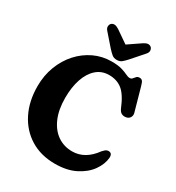

<svg xmlns="http://www.w3.org/2000/svg" viewBox="-215 -1043 1081 1182"><g transform="rotate(30 325.0 -452.0)"><path d="M631.5 -190.5Q627.5 -142.5 594.8 -96.2Q562 -50 502.2 -19.8Q442.5 10.5 358 10.5Q257 10.5 182.8 -35.5Q108.5 -81.5 67.8 -162.8Q27 -244 27 -350.5Q27 -426.5 52 -492Q77 -557.5 121 -606.2Q165 -655 223 -682.5Q281 -710 347.5 -710Q393 -710 420.5 -701.8Q448 -693.5 464.2 -685.2Q480.5 -677 492.5 -677Q504.5 -677 511 -685.2Q517.5 -693.5 525 -701.5Q532.5 -709.5 546.5 -709.5Q558.5 -709.5 565.8 -701.5Q573 -693.5 580 -667L625.5 -505Q630 -488.5 621.8 -474.2Q613.5 -460 595 -456.5Q577.5 -453.5 563.8 -460.2Q550 -467 541 -487.5Q507.5 -569.5 469.2 -599.8Q431 -630 376 -630Q323.5 -630 286.5 -597.2Q249.5 -564.5 230 -506.8Q210.5 -449 210.5 -374Q210.5 -289.5 236.5 -230Q262.5 -170.5 307.8 -139.5Q353 -108.5 411.5 -108.5Q503 -108.5 568.5 -199.5Q583.5 -216.5 594.2 -220.8Q605 -225 615 -222Q632.5 -217.5 631.5 -190.5ZM433.5 -775Q417 -756.5 403.2 -745Q389.5 -733.5 368.5 -733.5Q347 -733.5 333.2 -745Q319.5 -756.5 302.5 -775L229.5 -858.5Q216.5 -873 217.8 -886.5Q219 -900 226.5 -907Q246 -925 279.5 -903.5L368 -842.5L457.5 -903.5Q490.5 -925 510 -907Q517.5 -900 518.8 -886.5Q520 -873 507 -858.5Z"/></g></svg>

Font: Fraunces 144pt SuperSoft
Style: Bold
Weight: 700
Version: Version 1.000;[b76b70a41]